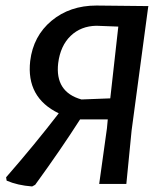

<svg xmlns="http://www.w3.org/2000/svg" viewBox="-20 -664 590 693"><path d="M96 9Q43 5 4 -12L2 -24Q105 -142 192 -255Q74 -312 89 -444Q100 -534 166 -589Q232 -644 328 -644L516 -642L515 -640L455 -193L436 0H338L366 -201L369 -233H269Q200 -125 107 3ZM190 -436Q178 -332 274 -305L378 -309L407 -568L328 -571Q272 -570 235 -534.5Q198 -499 190 -436Z"/></svg>

Font: Alegreya Sans Medium
Style: Italic
Weight: 500
Italic angle: -7°
Designer: Juan Pablo del Peral
Foundry: Huerta Tipografica
Version: Version 2.007